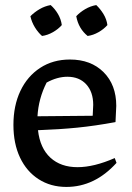

<svg xmlns="http://www.w3.org/2000/svg" viewBox="-20 -729 520 758"><path d="M242 9Q180 9 132.5 -21.5Q85 -52 59 -107Q33 -162 33 -236Q33 -312 60.5 -370Q88 -428 138.5 -461Q189 -494 256 -494Q339 -494 389 -444Q439 -394 439 -311L436 -247Q355 -232 284.5 -225Q214 -218 130 -215Q138 -144 179 -106.5Q220 -69 286 -69Q351 -69 433 -105L440 -86Q354 9 242 9ZM164 -403Q132 -340 128 -270L346 -272L348 -315Q348 -366 320.5 -396Q293 -426 246 -426Q206 -426 164 -403ZM180 -709Q197 -694 209 -673.5Q221 -653 224 -630Q210 -614 189 -602Q168 -590 146 -587Q130 -601 117.5 -621.5Q105 -642 100 -665Q116 -681 136.5 -693Q157 -705 180 -709ZM360 -709Q376 -694 388.5 -673.5Q401 -653 404 -630Q390 -614 369 -602Q348 -590 326 -587Q290 -616 281 -665Q296 -681 316.5 -693Q337 -705 360 -709Z"/></svg>

Font: Piazzolla Medium
Style: Regular
Weight: 500
Designer: Juan Pablo del Peral
Foundry: Huerta Tipografica
Version: Version 1.330